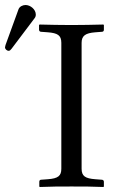

<svg xmlns="http://www.w3.org/2000/svg" viewBox="-56 -745 452 767"><path d="M270 -574C270 -602 285 -613 325 -616L351 -618C356 -618 359 -621 359 -626V-645L357 -647C308 -646 279 -645 229 -645C179 -645 152 -646 102 -647L100 -645V-626C100 -621 104 -618 108 -618L135 -616C174 -613 189 -604 189 -574V-71C189 -43 177 -32 135 -29L108 -27C104 -27 101 -24 101 -19V0L103 2C152 0 180 0 230 0C280 0 310 0 357 2L359 0V-19C359 -24 355 -27 351 -27L325 -29C285 -32 270 -41 270 -71ZM46 -725C35 -725 22 -719 18 -708L-34 -565C-35 -562 -36 -557 -36 -556C-36 -549 -29 -542 -21 -542C-17 -542 -13 -546 -10 -550L82 -672C86 -677 87 -682 87 -687C87 -707 66 -725 46 -725Z"/></svg>

Font: Linux Libertine O C
Style: Regular
Weight: 400
Designer: Philipp H. Poll
Foundry: Philipp H. Poll
Version: Version 4.0.3